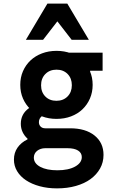

<svg xmlns="http://www.w3.org/2000/svg" viewBox="-20 -831 640 1061"><path d="M478 -414V-440H547V-540H323ZM257.6 -265Q184 -265 139.5 -233Q95 -201 95 -147Q95 -122 105 -101Q115 -80 132 -65V-60.8Q97 -44 77 -15.5Q57 13 57 51Q57 85.6 74.5 114.8Q91.9 144 123.6 165.1Q155.4 186.2 199.3 198.1Q243.2 210 295 210Q352 210 399.5 196.5Q447 183 480.5 158.5Q514 134 533 100.1Q552 66.2 552 25Q552 -42.5 502.3 -82.3Q452.7 -122 368 -122H230Q214 -122 204.5 -131.5Q195 -141 195 -156Q195 -177.6 214 -191.3Q232.9 -205 264 -205L262 -226L261 -240ZM230 -12H353Q391 -12 411.5 1Q432 14 432 37Q432 69 395 89.5Q358 110 296.8 110Q238 110 202.5 91Q167 71.9 167 40Q167 29 171.5 19.5Q176 10 184.7 2.9Q193.4 -4.1 204.9 -8.1Q216.3 -12 230 -12ZM92 -362.2Q92 -321 107 -286.5Q122 -252 148.7 -226.9Q175.4 -201.7 212.4 -187.9Q249.5 -174 292 -174Q336 -174 372.6 -187.9Q409.2 -201.7 435.6 -226.9Q462 -252 477 -286.6Q492 -321.2 492 -362.1Q492 -403 477 -437.5Q462 -472 435.6 -497.1Q409.2 -522.2 372.6 -536.1Q336 -550 292.5 -550Q249 -550 212 -536Q175 -522 148.5 -497Q122 -472 107 -437.7Q92 -403.4 92 -362.2ZM291.8 -274Q254 -274 230.5 -297.8Q207 -321.7 207 -359.8Q207 -398 230.7 -422Q254.4 -446 292.2 -446Q330 -446 353.5 -422.2Q377 -398.3 377 -360.2Q377 -322 353.3 -298Q329.6 -274 291.8 -274ZM123 -611H218L297 -713L376 -611H471L352 -811H242Z"/></svg>

Font: CommitMonoV142 ExtLt
Style: Regular
Weight: 200
Monospace: yes
Designer: Eigil Nikolajsen
Foundry: Eigil Nikolajsen
Version: Version 1.142